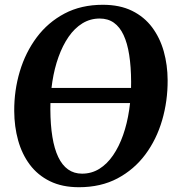

<svg xmlns="http://www.w3.org/2000/svg" viewBox="-20 -773 735 803"><path d="M134.1 -342 135.4 -405.1H587.8L586.2 -342ZM310.1 10Q239.9 10 188.7 -15.2Q137.6 -40.4 104.7 -84.4Q71.8 -128.4 55.8 -186Q39.8 -243.6 39.5 -308.4Q39 -394.6 62.8 -474.2Q86.6 -553.8 133.5 -616.7Q180.5 -679.6 249.8 -716.3Q319.2 -753 410.2 -753Q481.1 -753 532.3 -727.8Q583.4 -702.6 616.3 -658.6Q649.1 -614.5 665 -557.8Q680.8 -501.1 681.1 -438Q681.6 -351 658.2 -270.5Q634.8 -190 587.9 -126.9Q540.9 -63.9 471.4 -26.9Q401.8 10 310.1 10ZM323.2 -46.7Q362.9 -46.7 395.5 -66.9Q428 -87.1 452.9 -123.5Q477.9 -159.9 494.8 -208.1Q511.8 -256.4 520.2 -313Q528.7 -369.6 528.4 -430.3Q528.1 -494.3 520.3 -543.6Q512.6 -592.9 496.7 -626.7Q480.9 -660.5 456.2 -678Q431.5 -695.5 396.8 -695.5Q357.5 -695.5 324.7 -675.4Q291.9 -655.2 267 -619.2Q242.1 -583.1 224.8 -535.1Q207.5 -487.1 198.9 -431.3Q190.3 -375.4 190.6 -315.8Q190.9 -250.8 199.1 -200.7Q207.2 -150.5 223.6 -116.3Q239.9 -82 264.7 -64.4Q289.6 -46.7 323.2 -46.7Z"/></svg>

Font: Merriweather 7pt Light
Style: Italic
Weight: 300
Italic angle: -7.8°
Designer: Eben Sorkin
Foundry: Eben Sorkin
Version: Version 2.200;gftools[0.9.31]